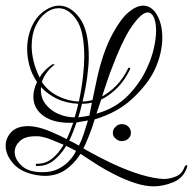

<svg xmlns="http://www.w3.org/2000/svg" viewBox="-26 -605 682 679"><path d="M518 54Q487 54 452 42.5Q417 31 383 14Q349 -3 321 -20.5Q293 -38 276 -49.5Q259 -61 259 -61Q235 -24 204 -3.5Q173 17 133 17Q119 17 102 14Q47 4 20.5 -27Q-6 -58 -6 -89Q-6 -117 14 -138Q34 -159 74 -159Q86 -159 101 -156Q124 -152 154.5 -139Q185 -126 210 -113Q216 -126 222 -141Q228 -156 233 -171Q167 -168 129.5 -194Q92 -220 92 -263Q92 -288 105 -315Q87 -341 78.5 -371.5Q70 -402 70 -432Q70 -478 89.5 -517.5Q109 -557 147 -576Q165 -585 183 -585Q223 -585 255.5 -541.5Q288 -498 288 -403Q288 -375 282.5 -333.5Q277 -292 266 -246Q275 -246 283.5 -247.5Q292 -249 301 -251Q308 -285 317 -327Q326 -369 340 -410.5Q354 -452 372 -485Q401 -539 429 -562Q457 -585 480 -585Q510 -585 529 -552.5Q548 -520 548 -471Q548 -445 541 -415Q534 -385 520 -356Q495 -305 441.5 -255.5Q388 -206 309 -183Q299 -150 286.5 -119.5Q274 -89 269 -80Q269 -80 295 -65.5Q321 -51 362 -31Q403 -11 450 5.5Q497 22 539 27Q542 27 545.5 27.5Q549 28 553 28Q573 28 595 19.5Q617 11 626 -13Q629 -21 634 -21Q638 -21 635 -12Q622 25 586.5 39.5Q551 54 518 54ZM253 -246Q263 -293 267.5 -334.5Q272 -376 272 -403Q272 -496 244 -536Q216 -576 181 -576Q158 -576 136 -559.5Q114 -543 100 -513Q86 -483 86 -442Q86 -417 92.5 -389.5Q99 -362 114 -331Q130 -358 157 -376Q159 -378 164 -378Q169 -378 165 -375Q149 -362 138 -346.5Q127 -331 122 -315Q143 -283 179.5 -265Q216 -247 253 -246ZM315 -203Q383 -222 427.5 -268Q472 -314 495 -367Q511 -402 518.5 -436Q526 -470 526 -497Q526 -526 518 -543.5Q510 -561 496 -561Q475 -561 441 -513Q407 -465 363 -347Q356 -327 349 -306.5Q342 -286 335 -264Q361 -278 385 -302Q409 -326 427 -363Q429 -367 432.5 -365Q436 -363 434 -360Q414 -319 387.5 -293Q361 -267 332 -253ZM238 -190Q242 -202 245 -214Q248 -226 251 -238Q208 -240 175 -256Q142 -272 119 -297Q116 -263 133.5 -239Q151 -215 179.5 -202.5Q208 -190 238 -190ZM251 -190Q269 -192 290 -196L299 -242Q283 -238 264 -238Q261 -226 258 -214Q255 -202 251 -190ZM253 -90Q263 -109 270 -131Q277 -153 285 -179Q275 -177 265 -175.5Q255 -174 245 -172Q239 -156 232.5 -139Q226 -122 219 -108Q234 -101 243.5 -95.5Q253 -90 253 -90ZM405 -106Q392 -106 383 -115Q373 -122 373 -135Q373 -148 383 -157Q392 -166 405 -166Q419 -166 428 -157Q437 -148 437 -135Q437 -123 428 -115Q419 -106 405 -106ZM124 4Q157 4 179.5 -7.5Q202 -19 216 -33.5Q230 -48 236.5 -59.5Q243 -71 243 -71Q243 -71 233 -76.5Q223 -82 208 -89Q188 -56 162.5 -36.5Q137 -17 105 -18Q101 -18 100.5 -22Q100 -26 104 -26Q134 -25 157.5 -43.5Q181 -62 199 -93Q180 -101 159.5 -109.5Q139 -118 123 -121Q116 -123 109.5 -123Q103 -123 97 -123Q62 -123 44 -106Q26 -89 26 -67Q26 -42 50.5 -19Q75 4 124 4Z"/></svg>

Font: Lovers Quarrel
Style: Regular
Weight: 400
Designer: Robert E. Leuschke
Foundry: Robert E. Leuschke
Version: Version 1.010; ttfautohint (v1.8.3)